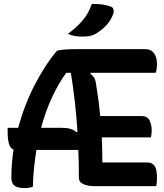

<svg xmlns="http://www.w3.org/2000/svg" viewBox="-20 -951 840 981"><path d="M148 3Q130 10 105 10Q71 10 54.5 -2Q38 -14 38 -44Q38 -80 41 -116Q44 -152 49 -187Q19 -196 19 -278V-298H73Q106 -420 160 -522.5Q214 -625 271 -692Q295 -697 319.5 -698.5Q344 -700 382 -700H723Q751 -700 766.5 -679.5Q782 -659 782 -622Q782 -610 780.5 -598.5Q779 -587 775 -579H444L442 -573Q457 -563 463.5 -549Q470 -535 474 -500Q480 -464 484.5 -428.5Q489 -393 492 -358H705Q733 -358 744 -336Q755 -314 755 -285Q755 -275 754 -265.5Q753 -256 751 -249H500Q503 -187 503 -121H731Q758 -121 770 -103Q782 -85 782 -44Q782 -31 781 -19.5Q780 -8 778 0H458Q430 0 406.5 -10Q383 -20 383 -44Q383 -78 382.5 -113.5Q382 -149 380 -185H166Q159 -141 154 -94Q149 -47 148 3ZM294 -298Q347 -298 370 -276L376 -278Q371 -354 362.5 -430Q354 -506 342 -579H318Q278 -523 245.5 -453Q213 -383 190 -298ZM449 -931Q481 -931 503 -928Q525 -925 544 -918Q557 -914 560 -903Q563 -892 558 -878Q545 -845 522.5 -821Q500 -797 468 -778Q452 -769 436.5 -766.5Q421 -764 399 -764Q380 -764 362.5 -767Q345 -770 327 -778Q374 -813 404 -849Q434 -885 449 -931Z"/></svg>

Font: Recursive Sn Csl St SmB
Style: Regular
Weight: 600
Version: Version 1.079;hotconv 1.0.112;makeotfexe 2.5.65598; ttfautoh